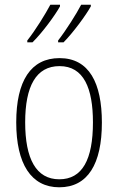

<svg xmlns="http://www.w3.org/2000/svg" viewBox="-20 -786 502 816"><path d="M366 -759V-766H325C306 -729 260 -656 227 -614V-606H250C289 -645 346 -722 366 -759ZM235 -759V-766H194C174 -728 131 -658 96 -614V-606H118C159 -646 215 -722 235 -759ZM413 -265C413 -433 359 -539 233 -539C111 -539 49 -442 49 -266C49 -90 112 10 232 10C353 10 413 -89 413 -265ZM87 -266C87 -419 133 -505 233 -505C336 -505 375 -411 375 -266C375 -108 330 -24 232 -24C133 -24 87 -112 87 -266Z"/></svg>

Font: Noto Sans Myanmar UI Condensed ExtraLight
Style: Regular
Weight: 200
Width: 3
Designer: Monotype Design Team
Foundry: Monotype Imaging Inc.
Version: Version 2.103